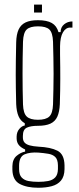

<svg xmlns="http://www.w3.org/2000/svg" viewBox="-20 -696 352 860"><path d="M151.5 145Q100.5 145 68.5 128Q36.5 111 35.5 64Q35.5 60 35.5 56.2Q35.5 52.5 35.5 48.5Q36 17.5 54.5 2Q73 -13.5 92.5 -17V-26.5Q73.5 -35 64.2 -46.5Q55 -58 54.5 -75Q54.5 -78 54.5 -80.2Q54.5 -82.5 54.5 -85Q55 -105 66.5 -118.5Q78 -132 91 -134V-144Q72 -154.5 63 -175.5Q54 -196.5 52.5 -229.5Q51.5 -269.5 51 -300.8Q50.5 -332 50.5 -361.8Q50.5 -391.5 51 -426Q51.5 -460.5 52.5 -507Q53.5 -542.5 63.5 -564Q73.5 -585.5 94.5 -595.5Q115.5 -605.5 150 -605.5Q190 -605.5 212 -593Q234 -580.5 242 -552H251.5Q251.5 -574 267.2 -587Q283 -600 304.5 -600V-572.5H294.5Q274.5 -572.5 262 -551.2Q249.5 -530 249 -489V-453.5Q249.5 -421 249.8 -394Q250 -367 250 -342.2Q250 -317.5 249.5 -290.2Q249 -263 248 -229.5Q246.5 -195 236.8 -173.5Q227 -152 205.8 -142.2Q184.5 -132.5 150 -132.5Q118 -132.5 100.2 -124.2Q82.5 -116 82.5 -87.5V-80Q82.5 -66 90 -57.5Q97.5 -49 113 -44.8Q128.5 -40.5 152.5 -39Q206.5 -36.5 237.2 -21Q268 -5.5 269 44.5Q269 48.5 269 52.5Q269 56.5 269 61.5Q268.5 94.5 253.2 112.8Q238 131 211.5 138Q185 145 151.5 145ZM152 118.5Q176 118.5 195.8 114.8Q215.5 111 227.2 98.8Q239 86.5 239.5 61.5Q239.5 57 239.5 52.8Q239.5 48.5 239.5 44.5Q239 18.5 227.5 7.2Q216 -4 196.2 -7.2Q176.5 -10.5 152 -12.5Q115 -15 90.5 -4.8Q66 5.5 65.5 45Q65.5 49 65.5 53Q65.5 57 65.5 61.5Q65.5 87 77.2 99.2Q89 111.5 108.2 115Q127.5 118.5 152 118.5ZM150 -159.5Q185.5 -159.5 200.8 -174Q216 -188.5 217.5 -228Q218.5 -260.5 219.2 -295Q220 -329.5 220 -365.2Q220 -401 219.2 -437.2Q218.5 -473.5 217.5 -509Q216 -549.5 201.2 -563.8Q186.5 -578 150 -578Q114.5 -578 99.5 -563.8Q84.5 -549.5 83 -509Q82 -473.5 81.5 -437.2Q81 -401 81 -365.2Q81 -329.5 81.5 -295Q82 -260.5 83 -228Q84.5 -188.5 99.8 -174Q115 -159.5 150 -159.5ZM132.5 -640V-675.5H168V-640Z"/></svg>

Font: Big Shoulders Display ExtraLight
Style: Regular
Weight: 250
Designer: Patric King
Foundry: XO Type Co
Version: Version 2.002